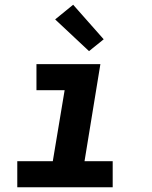

<svg xmlns="http://www.w3.org/2000/svg" viewBox="-20 -791 640 811"><path d="M53 0V-110H203L253 -410H134V-520H404L337 -110H456V0ZM356 -575 213 -709 289 -771 418 -625Z"/></svg>

Font: Iosevka SS04 XBd Ex
Style: Italic
Weight: 800
Width: 7
Italic angle: -9°
Monospace: yes
Designer: Belleve Invis
Foundry: Belleve Invis
Version: Version 19.0.0; ttfautohint (v1.8.4)